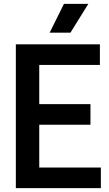

<svg xmlns="http://www.w3.org/2000/svg" viewBox="-20 -968 562 988"><path d="M61.5 0V-740H494V-634H182V-432H445.5V-326H182V-106H499V0ZM235.5 -800 309 -948H434.5L342.5 -800Z"/></svg>

Font: Encode Sans Condensed Condensed SemiBold
Style: Regular
Weight: 600
Width: 3
Designer: Multiple Designers
Foundry: Impallari Type
Version: Version 3.000; ttfautohint (v1.8.3) -l 8 -r 50 -G 200 -x 14 